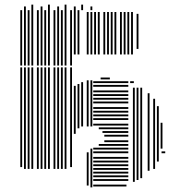

<svg xmlns="http://www.w3.org/2000/svg" viewBox="-20 -732 778 832"><path d="M76 -8H68V-440H76ZM92 0H84V-440H92ZM108 0H100V-440H108ZM124 0H116V-440H124ZM148 0H140V-440H148ZM164 0H156V-440H164ZM180 0H172V-440H180ZM196 0H188V-440H196ZM220 0H212V-440H220ZM236 0H228V-440H236ZM252 0H244V-440H252ZM268 0H260V-440H268ZM292 -8H284V-440H292ZM308 -152H300V-360H308ZM324 -176H316V-368H324ZM340 -184H332V-376H340ZM364 72H356V-72H364ZM364 -184H356V-384H364ZM380 80H372V-88H380ZM380 -184H372V-384H380ZM528 76H384V68H528ZM536 52H384V44H536ZM536 36H384V28H536ZM536 20H384V12H536ZM536 4H384V-4H536ZM536 -12H384V-20H536ZM536 -28H384V-36H536ZM536 -44H384V-52H536ZM536 -68H384V-76H536ZM536 -84H384V-92H536ZM536 -100H408V-108H536ZM536 -116H432V-124H536ZM536 -140H432V-148H536ZM536 -156H424V-164H536ZM536 -172H408V-180H536ZM536 -188H384V-196H536ZM536 -212H384V-220H536ZM536 -228H384V-236H536ZM536 -244H384V-252H536ZM536 -260H384V-268H536ZM536 -284H384V-292H536ZM536 -300H384V-308H536ZM536 -316H384V-324H536ZM536 -332H384V-340H536ZM536 -356H384V-364H536ZM536 -372H384V-380H536ZM456 -388H416V-396H456ZM564 56H556V-352H564ZM580 48H572V-352H580ZM596 40H588V-352H596ZM560 -372H544V-380H560ZM628 8H620V-328H628ZM652 0H644V-304H652ZM668 -32H660V-272H668ZM696 -68H680V-76H696ZM684 -88H676V-200H684ZM76 -448H68V-688H76ZM92 -448H84V-688H92ZM108 -448H100V-688H108ZM124 -448H116V-688H124ZM148 -448H140V-688H148ZM164 -448H156V-688H164ZM180 -448H172V-688H180ZM196 -448H188V-688H196ZM220 -448H212V-688H220ZM236 -448H228V-688H236ZM252 -448H244V-688H252ZM268 -448H260V-688H268ZM292 -448H284V-688H292ZM308 -496H300V-688H308ZM324 -496H316V-688H324ZM364 -496H356V-680H364ZM380 -496H372V-680H380ZM396 -496H388V-680H396ZM412 -496H404V-680H412ZM436 -496H428V-680H436ZM452 -496H444V-680H452ZM468 -496H460V-680H468ZM484 -496H476V-680H484ZM508 -496H500V-680H508ZM524 -496H516V-680H524ZM540 -496H532V-680H540ZM556 -496H548V-680H556ZM580 -520H572V-672H580ZM92 -688H84V-704H92ZM124 -688H116V-712H124ZM164 -688H156V-704H164ZM196 -688H188V-712H196ZM236 -688H228V-704H236ZM268 -688H260V-712H268ZM308 -688H300V-704H308ZM340 -688H332V-712H340ZM380 -688H372V-704H380Z"/></svg>

Font: Rubik Lines
Style: Regular
Weight: 400
Designer: Hubert and Fischer, NaN
Foundry: Hubert and Fischer, NaN
Version: Version 2.201